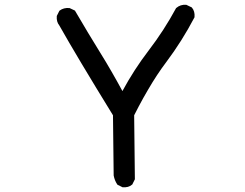

<svg xmlns="http://www.w3.org/2000/svg" viewBox="-20 -788 1040 814"><path d="M498.5 5.4 479 -4.4 477.5 -5.4 476.6 -6.8Q471.2 -15.1 467.5 -24.4Q463.9 -33.7 461.9 -43.9V-44.4V-44.9L459 -299.3Q306.6 -546.9 231.4 -680.2Q218.8 -695.8 220.7 -719.2V-720.2L221.2 -721.2L231 -740.7L231.9 -742.2L232.9 -743.2Q250 -755.9 273.9 -753.9H274.9L275.9 -753.4L296.4 -743.7L298.3 -742.7L298.8 -741.2Q353.5 -647.5 405.3 -564Q429.7 -524.9 453.1 -484.1Q476.6 -443.4 499 -401.9Q548.3 -493.2 610.4 -574.2Q675.8 -659.7 726.1 -752.9L726.6 -753.9L727.5 -754.4Q745.1 -769.5 769 -767.6H770L771 -767.1L791.5 -757.3L792.5 -756.8L793.5 -755.9Q800.3 -748 803 -738Q805.7 -728 804.7 -716.3V-715.3L804.2 -713.9Q752 -614.3 684.6 -524.4Q674.8 -511.7 665.3 -498Q655.8 -484.4 646 -469.7Q636.2 -455.1 626.7 -439.5Q617.2 -423.8 607.4 -407.2Q597.7 -390.6 587.9 -373.3Q578.1 -356 568.4 -337.4Q558.6 -318.8 548.8 -299.3L551.8 -29.3V-27.8L551.3 -26.9L541.5 -7.3L541 -5.9L540 -5.4Q532.2 1.5 522.2 4.2Q512.2 6.8 500.5 5.9H499.5Z"/></svg>

Font: NaikaiFont
Style: SemiBold
Weight: 600
Version: Version 1.89